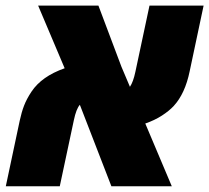

<svg xmlns="http://www.w3.org/2000/svg" viewBox="-31 -652 732 672"><path d="M681.6 -632.3 632.8 -402.3Q616.7 -324.2 577.1 -281.2Q561.5 -264.2 535.9 -247.6Q510.3 -231 477.5 -219.7Q538.6 -74.2 570.3 0H358.9L248.5 -285.2Q235.8 -271 227.5 -231.4L178.2 0H-10.7L38.1 -230Q44.4 -259.3 53.2 -282.2Q62 -305.2 79.1 -331.1Q114.7 -384.8 195.3 -413.1Q120.6 -588.9 102.5 -632.3H313.5L394 -418.5L423.8 -348.1Q435.5 -365.7 442.9 -400.9L492.2 -632.3Z"/></svg>

Font: Open Sans Hebrew Extra Bold
Style: Italic
Weight: 800
Italic angle: -12°
Foundry: Ascender Corporation, Yanek Iontef
Version: Version 2.001;PS 002.001;hotconv 1.0.70;makeotf.lib2.5.58329